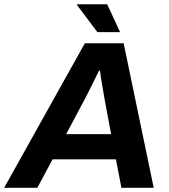

<svg xmlns="http://www.w3.org/2000/svg" viewBox="-59 -892 803 912"><path d="M-39.3 0 344 -686.4H528.3L671.1 0H517.7L491.6 -135.3H190.9L118.3 0ZM255.3 -254.9H468.7L437.7 -421.3Q434.1 -445 429.5 -469.5Q424.8 -494 421.5 -516.8Q418.2 -539.7 416 -556.3H411.2Q401.2 -535.8 388.7 -510.2Q376.1 -484.6 364 -460.5Q352 -436.4 342.5 -418.9ZM403.6 -739.5 306.5 -868.5 307.7 -871.7H450.2L511.3 -739.5Z"/></svg>

Font: Archivo Variable SemiBold
Style: Italic
Weight: 600
Italic angle: -10°
Designer: Hector Gatti
Foundry: Omnibus-Type
Version: Version 2.001